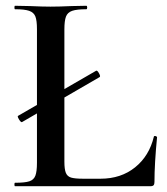

<svg xmlns="http://www.w3.org/2000/svg" viewBox="-20 -645 578 665"><path d="M43 -244 313 -400Q317 -402 323 -391Q329 -380 325 -378L56 -222Q52 -221 45.5 -232Q39 -243 43 -244ZM268 -26H328Q399 -26 448 -65.5Q497 -105 513 -172Q513 -174 517 -174Q519 -174 521.5 -172.5Q524 -171 524 -170Q515 -78 515 -15Q515 -7 512 -3.5Q509 0 500 0H32Q30 0 30 -6Q30 -12 32 -12Q66 -12 81.5 -17Q97 -22 102.5 -36.5Q108 -51 108 -81V-544Q108 -574 102.5 -588Q97 -602 81 -607.5Q65 -613 32 -613Q30 -613 30 -619Q30 -625 32 -625L83 -624Q127 -622 155 -622Q185 -622 229 -624L279 -625Q282 -625 282 -619Q282 -613 279 -613Q246 -613 230 -607.5Q214 -602 208.5 -587.5Q203 -573 203 -543V-85Q203 -59 208 -46.5Q213 -34 226 -30Q239 -26 268 -26Z"/></svg>

Font: Cormorant Infant SemiBold
Style: Regular
Weight: 600
Designer: Christian Thalmann (Catharsis Fonts)
Foundry: Catharsis Fonts
Version: Version 4.000